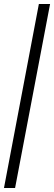

<svg xmlns="http://www.w3.org/2000/svg" viewBox="-20 -828 272 968"><path d="M0 120 176 -808H232.5L56 120Z"/></svg>

Font: Encode Sans Cnd Lt
Style: Regular
Weight: 300
Width: 3
Designer: Multiple Designers
Foundry: Impallari Type
Version: Version 3.002; ttfautohint (v1.8.3) -l 8 -r 50 -G 200 -x 14 